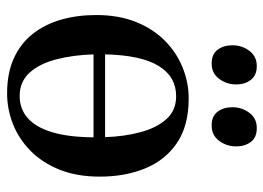

<svg xmlns="http://www.w3.org/2000/svg" viewBox="-128 -656 796 581"><g transform="rotate(90 270.5 -366.0)"><path d="M263 11Q202 11 157.2 -9.2Q112.5 -29.5 83.5 -66Q54.5 -102.5 40.2 -151.5Q26 -200.5 26 -258.5Q26 -327 47.2 -379.5Q68.5 -432 104.5 -467.2Q140.5 -502.5 185.8 -520.5Q231 -538.5 278.5 -538.5Q360.5 -538.5 412.8 -503.2Q465 -468 490 -407Q515 -346 515 -269.5Q515 -200.5 494 -148Q473 -95.5 437 -60Q401 -24.5 356 -6.8Q311 11 263 11ZM271 -27Q310.5 -27 338.2 -51.8Q366 -76.5 380.8 -126Q395.5 -175.5 396 -250.5H145Q147 -189 160 -138.2Q173 -87.5 200.2 -57.2Q227.5 -27 271 -27ZM145 -285.5H395.5Q393.5 -345 380.2 -393.5Q367 -442 340.8 -471.2Q314.5 -500.5 271.5 -500.5Q212.5 -500.5 180 -447.5Q147.5 -394.5 145 -285.5ZM172.5 -608Q144.5 -608 131 -626Q117.5 -644 117.5 -670.5Q117.5 -699.5 134.2 -722Q151 -744.5 180 -744.5H181Q208.5 -744.5 222.2 -726.5Q236 -708.5 236 -682Q236 -653.5 219.2 -630.8Q202.5 -608 173 -608ZM359.5 -608Q332 -608 318.5 -626Q305 -644 305 -670.5Q305 -699.5 321.8 -722Q338.5 -744.5 367.5 -744.5H368.5Q396.5 -744.5 410 -726.5Q423.5 -708.5 423.5 -682Q423.5 -653.5 406.8 -630.8Q390 -608 360.5 -608Z"/></g></svg>

Font: Merriweather 96pt Medium
Style: Regular
Weight: 500
Version: Version 2.100